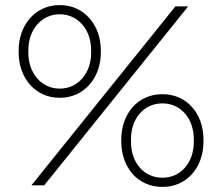

<svg xmlns="http://www.w3.org/2000/svg" viewBox="-20 -726 870 752"><path d="M213 -343H215C309 -343 375 -420 375 -521V-528C375 -629 309 -706 215 -706H213C119 -706 53 -629 53 -528V-521C53 -420 119 -343 213 -343ZM103 0H153L717 -701H667ZM213 -379C142 -379 91 -440 91 -519V-530C91 -609 142 -670 213 -670H215C286 -670 337 -609 337 -530V-519C337 -440 286 -379 215 -379ZM615 6H617C711 6 777 -69 777 -172V-179C777 -282 711 -357 617 -357H615C521 -357 455 -282 455 -179V-172C455 -69 521 6 615 6ZM615 -30C544 -30 493 -89 493 -170V-181C493 -262 544 -321 615 -321H617C688 -321 739 -262 739 -181V-170C739 -89 688 -30 617 -30Z"/></svg>

Font: Fixel Display ExtraLight
Style: Regular
Weight: 200
Designer: AlfaBravo + MacPaw
Foundry: Kyrylo Tkachov, Marchela Mozhyna, Serhii Makarenko, Maria Weinstein, Zakhar Kryvoshyya
Version: Version 1.211